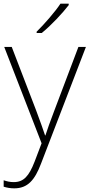

<svg xmlns="http://www.w3.org/2000/svg" viewBox="-23 -786 489 1048"><path d="M352 -758V-766H307C279 -723 218 -653 177 -613V-606H205C257 -648 319 -715 352 -758ZM0 -530 204 -4 166 96C135 176 106 208 52 208C31 208 15 204 -3 198V233C16 239 34 242 55 242C128 242 167 197 201 107L446 -530H405L273 -181C250 -122 235 -77 225 -47H223C213 -78 197 -122 174 -184L41 -530Z"/></svg>

Font: Noto Sans Gurmukhi UI ExtraLight
Style: Regular
Weight: 200
Designer: Jelle Bosma - Monotype Design Team
Foundry: Monotype Imaging Inc.
Version: Version 2.004